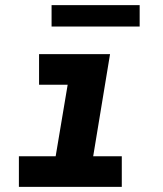

<svg xmlns="http://www.w3.org/2000/svg" viewBox="-20 -732 640 752"><path d="M54 0V-120H198L245 -400H133V-520H411L345 -120H457V0ZM182 -628V-712H527V-628Z"/></svg>

Font: Iosevka SS04 Heavy Extended
Style: Italic
Weight: 900
Width: 7
Italic angle: -9°
Monospace: yes
Designer: Belleve Invis
Foundry: Belleve Invis
Version: Version 19.0.0; ttfautohint (v1.8.4)